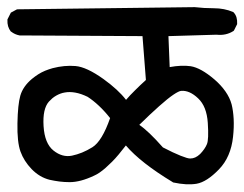

<svg xmlns="http://www.w3.org/2000/svg" viewBox="-31 -583 667 524"><path d="M440.4 -85.9Q353 -138.7 312.5 -186Q302.2 -172.9 293 -161.6Q283.7 -150.4 274.7 -141.4Q265.6 -132.3 257.3 -125Q249 -117.7 241.2 -112.3Q233.4 -106.9 225.6 -103.5Q207 -94.7 190.4 -90.3Q173.8 -85.9 159.2 -85.9Q145 -85.9 131.3 -87.6Q117.7 -89.4 104.5 -92.3Q77.1 -99.1 55.2 -121.6Q34.2 -143.6 24.9 -169.4Q15.6 -195.3 16.6 -246.6Q17.6 -297.9 24.4 -321.8Q31.7 -347.2 56.2 -367.7Q64.5 -374.5 73.2 -380.1Q82 -385.7 92 -389.9Q102.1 -394 112.8 -397Q145 -405.3 174.8 -402.8Q205.1 -400.4 251.5 -367.2Q292 -337.9 313 -310.5Q318.8 -317.4 324.7 -323.5Q330.6 -329.6 337.4 -336.4Q352.1 -351.1 367.2 -364.7L357.9 -484.4L23.4 -486.3H22.9H22.5Q9.3 -488.8 -0.5 -496.6H-1L-1.5 -497.1Q-11.7 -509.8 -10.7 -528.8V-529.8L-10.3 -530.8L-2.4 -546.4L-1.5 -548.3L0 -549.3L14.6 -557.1L16.1 -557.6H17.6L500 -563.5H500.5Q525.9 -560.5 552.7 -560.5Q581.1 -560.5 605 -550.3L606 -549.8L606.9 -548.8Q612.3 -543 614.5 -535.2Q616.7 -527.3 616.2 -518.1V-517.1L615.7 -516.1L607.9 -500.5L606.9 -499L605.5 -498Q585.4 -485.4 560.1 -488.3L428.7 -484.4L432.1 -399.9Q464.4 -405.8 489.3 -402.3Q517.1 -397.9 554.2 -366.2Q572.3 -350.6 584.2 -333.5Q596.2 -316.4 601.1 -298.3Q605.5 -280.8 606.7 -258.3Q607.9 -235.8 605 -209.5Q602.1 -182.1 592.5 -159.9Q583 -137.7 566.4 -120.6Q549.8 -103.5 534.7 -93.8Q519.5 -84 505.4 -81.5Q478.5 -77.1 441.9 -85L440.9 -85.4ZM413.6 -180.7Q442.9 -165.5 461.9 -158Q481 -150.4 487.8 -150.4Q495.1 -150.4 501.7 -153.3Q508.3 -156.2 515.1 -162.6Q528.3 -176.3 533.7 -189.5Q539.1 -202.1 536.1 -247.6Q533.2 -292.5 509.8 -314.5Q486.3 -336.9 463.4 -335Q457 -334.5 442.1 -324.5Q427.2 -314.5 403.1 -293Q378.9 -271.5 349.1 -242.2Q373.5 -226.1 413.6 -180.7ZM208 -318.8Q189.9 -327.6 174.3 -330.3Q158.7 -333 146 -330.6Q139.6 -329.6 133.8 -327.4Q127.9 -325.2 122.3 -322Q116.7 -318.8 111.8 -314.7Q106.9 -310.5 102.5 -305.7Q85 -286.1 87.9 -238.8Q90.8 -191.4 115 -172.1Q139.2 -152.8 165.5 -158.2Q179.2 -161.1 193.1 -166.7Q207 -172.4 221.2 -181.2Q247.6 -197.8 269.5 -260.7Q254.4 -279.8 238.8 -294.4Q223.1 -309.1 208 -318.8Z"/></svg>

Font: NaikaiFont
Style: SemiBold
Weight: 600
Version: Version 1.89